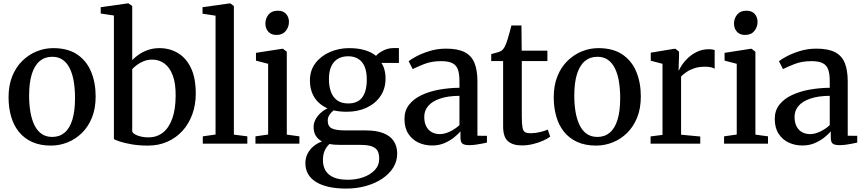

<svg xmlns="http://www.w3.org/2000/svg" viewBox="-20 -839 5045 1121"><path d="M30 -271Q30 -341 51.8 -394.5Q73.5 -448 110.8 -484.2Q148 -520.5 194.5 -539.2Q241 -558 290.5 -558Q376 -558 430.8 -521Q485.5 -484 512 -420.2Q538.5 -356.5 538.5 -276Q538.5 -205.5 516.8 -152Q495 -98.5 457.8 -62.2Q420.5 -26 374 -7.5Q327.5 11 277.5 11Q214 11 167.2 -10.2Q120.5 -31.5 90 -69.5Q59.5 -107.5 44.8 -159Q30 -210.5 30 -271ZM285 -39.5Q327.5 -39.5 357.2 -64.5Q387 -89.5 402.5 -140Q418 -190.5 418 -266.5Q418 -317.5 411 -361.2Q404 -405 388.2 -438Q372.5 -471 347.2 -489.2Q322 -507.5 285 -507.5Q242 -507.5 212 -482.5Q182 -457.5 166 -407.2Q150 -357 150 -280.5Q150 -229 157.5 -185.2Q165 -141.5 181 -108.5Q197 -75.5 222.8 -57.5Q248.5 -39.5 285 -39.5Z M568 -760V-797L724 -819H730.5L752 -804V-488Q766.5 -503.5 789.5 -519.8Q812.5 -536 843.2 -547Q874 -558 911.5 -558Q970 -558 1018 -529.8Q1066 -501.5 1094.5 -443Q1123 -384.5 1123 -292.5Q1123 -228 1103.2 -172.8Q1083.5 -117.5 1046.5 -76.2Q1009.5 -35 958.2 -12Q907 11 844 11Q790.5 11 748 3.5Q705.5 -4 678.8 -13Q652 -22 645 -27V-748.5ZM869.5 -491Q842 -491 819 -481.8Q796 -472.5 779 -459.5Q762 -446.5 752 -435.5V-70.5Q759 -56 786.2 -46.5Q813.5 -37 846.5 -37Q895.5 -37 930.8 -64.5Q966 -92 985.5 -145.8Q1005 -199.5 1005.5 -278Q1006.5 -353.5 988 -400.5Q969.5 -447.5 938.5 -469.2Q907.5 -491 869.5 -491Z M1238.5 -53.5V-747.5L1162.5 -759V-797L1319 -819H1325L1345.5 -804V-53L1424 -43V0H1164V-43Z M1471.5 0V-43L1545.5 -53.5V-466.5L1474.5 -485V-530.5L1626 -554H1632.5L1654.5 -537V-53L1728 -43V0ZM1593.5 -635Q1563 -635 1546.2 -654.2Q1529.5 -673.5 1529.5 -701Q1529.5 -731.5 1548 -754Q1566.5 -776.5 1601.5 -776.5H1602.5Q1633.5 -776.5 1650.2 -757.8Q1667 -739 1667 -711.5Q1667 -681 1648.2 -658Q1629.5 -635 1594.5 -635Z M2000.5 262Q1943.5 262 1899.2 252Q1855 242 1824.8 223.2Q1794.5 204.5 1778.8 177Q1763 149.5 1763 114Q1763 83 1776 57.8Q1789 32.5 1811 14.5Q1833 -3.5 1860 -13Q1836 -26 1823.5 -46.8Q1811 -67.5 1811 -97.5Q1811 -120.5 1822 -141.2Q1833 -162 1851.5 -179Q1870 -196 1892 -206.5Q1840 -230 1814.8 -271.8Q1789.5 -313.5 1789.5 -369Q1789.5 -428.5 1822 -470.8Q1854.5 -513 1906.8 -535.5Q1959 -558 2018 -558Q2070.5 -558 2110 -546.2Q2149.5 -534.5 2175.5 -513Q2186.5 -527.5 2215.8 -543Q2245 -558.5 2280.5 -558.5H2309V-471.5H2207Q2214.5 -461 2219.8 -447Q2225 -433 2228 -416.8Q2231 -400.5 2231 -382.5Q2231.5 -322.5 2201.8 -278.5Q2172 -234.5 2120.8 -210.5Q2069.5 -186.5 2004.5 -186.5Q1984 -186.5 1964.2 -188.5Q1944.5 -190.5 1927.5 -194.5Q1913.5 -183 1903.5 -168.2Q1893.5 -153.5 1893.5 -135Q1893.5 -101 1917.5 -89.2Q1941.5 -77.5 1999 -77.5H2116Q2178.5 -77.5 2219 -61.2Q2259.5 -45 2279.2 -14.8Q2299 15.5 2299 57.5Q2299 102.5 2275.8 139.8Q2252.5 177 2211.2 204.5Q2170 232 2116 247Q2062 262 2000.5 262ZM2011 210.5Q2059.5 210.5 2101 195.8Q2142.5 181 2168.2 153.8Q2194 126.5 2194 87.5Q2194 61.5 2185.5 43.8Q2177 26 2153.5 16.5Q2130 7 2086 7H1971Q1951.5 7 1934.5 5.8Q1917.5 4.5 1904 1.5Q1886.5 17 1876 39.8Q1865.5 62.5 1865.5 95.5Q1865.5 132 1881.2 157.8Q1897 183.5 1929 197Q1961 210.5 2011 210.5ZM2013 -235Q2069 -235 2095.2 -270.8Q2121.5 -306.5 2121.5 -374.5Q2121.5 -419.5 2109 -449.5Q2096.5 -479.5 2072.2 -495Q2048 -510.5 2013 -510.5Q1979.5 -510.5 1954.2 -496.5Q1929 -482.5 1914.8 -453Q1900.5 -423.5 1900.5 -376.5Q1900.5 -335 1912.2 -303Q1924 -271 1948.8 -253Q1973.5 -235 2013 -235Z M2502.5 10.5Q2459.5 10.5 2423 -6.5Q2386.5 -23.5 2364 -58Q2341.5 -92.5 2341.5 -144.5Q2341.5 -194 2368.8 -228.2Q2396 -262.5 2442 -284Q2488 -305.5 2545.2 -315.8Q2602.5 -326 2662.5 -326.5V-365.5Q2662.5 -407.5 2653.5 -433Q2644.5 -458.5 2621.2 -470.2Q2598 -482 2555.5 -482Q2499.5 -482 2457 -465.2Q2414.5 -448.5 2389.5 -435.5L2366 -481.5Q2378.5 -492.5 2410.8 -509.8Q2443 -527 2488.2 -541Q2533.5 -555 2585 -555Q2652 -555 2692 -535Q2732 -515 2749.8 -472.5Q2767.5 -430 2767.5 -363V-46.5L2823 -46V-6.5Q2812 -4 2794.5 -0.5Q2777 3 2757.2 5.8Q2737.5 8.5 2719.5 8.5Q2692.5 8.5 2680.5 0Q2668.5 -8.5 2668.5 -37V-72Q2657 -58 2633.5 -38.5Q2610 -19 2576.8 -4.2Q2543.5 10.5 2502.5 10.5ZM2548 -56Q2575.5 -56 2607 -71Q2638.5 -86 2662.5 -108.5V-279.5Q2594.5 -279 2548.8 -263.2Q2503 -247.5 2480 -220.2Q2457 -193 2457 -157.5Q2457 -123 2469 -100.5Q2481 -78 2501.5 -67Q2522 -56 2548 -56Z M3026.5 10Q2974 10 2945.8 -14.5Q2917.5 -39 2917.5 -102V-482.5H2848V-523Q2857.5 -526 2869.2 -529Q2881 -532 2891.2 -535.2Q2901.5 -538.5 2907 -542.5Q2913.5 -547 2918 -552.5Q2922.5 -558 2926.5 -565.2Q2930.5 -572.5 2934 -582Q2939 -594 2945 -614.5Q2951 -635 2957 -656Q2963 -677 2966 -690.5H3024.5L3026 -543H3176V-482.5H3026.5V-164.5Q3026.5 -117 3030.5 -95Q3034.5 -73 3046.2 -67Q3058 -61 3079.5 -61Q3104.5 -61 3133.5 -68Q3162.5 -75 3178 -82.5L3192.5 -41.5Q3177.5 -29.5 3151.2 -17.8Q3125 -6 3092.5 2Q3060 10 3026.5 10Z M3213 -271Q3213 -341 3234.8 -394.5Q3256.5 -448 3293.8 -484.2Q3331 -520.5 3377.5 -539.2Q3424 -558 3473.5 -558Q3559 -558 3613.8 -521Q3668.5 -484 3695 -420.2Q3721.5 -356.5 3721.5 -276Q3721.5 -205.5 3699.8 -152Q3678 -98.5 3640.8 -62.2Q3603.5 -26 3557 -7.5Q3510.5 11 3460.5 11Q3397 11 3350.2 -10.2Q3303.5 -31.5 3273 -69.5Q3242.5 -107.5 3227.8 -159Q3213 -210.5 3213 -271ZM3468 -39.5Q3510.5 -39.5 3540.2 -64.5Q3570 -89.5 3585.5 -140Q3601 -190.5 3601 -266.5Q3601 -317.5 3594 -361.2Q3587 -405 3571.2 -438Q3555.5 -471 3530.2 -489.2Q3505 -507.5 3468 -507.5Q3425 -507.5 3395 -482.5Q3365 -457.5 3349 -407.2Q3333 -357 3333 -280.5Q3333 -229 3340.5 -185.2Q3348 -141.5 3364 -108.5Q3380 -75.5 3405.8 -57.5Q3431.5 -39.5 3468 -39.5Z M3778.5 0V-42.5L3848 -51.5V-466.5L3779.5 -484.5V-531.5L3916 -554H3924L3944.5 -537.5V-515L3942 -427.5L3944.5 -429Q3948.5 -439.5 3961.8 -459.8Q3975 -480 3997.2 -501Q4019.5 -522 4050 -536.8Q4080.5 -551.5 4118 -551.5Q4131.5 -551.5 4139.5 -550Q4147.5 -548.5 4152.5 -547V-437.5Q4147 -442 4133 -445.8Q4119 -449.5 4097 -449.5Q4061.5 -449.5 4034.8 -440.8Q4008 -432 3989 -419Q3970 -406 3956.5 -392.5V-52.5L4068.5 -42V0Z M4207.5 0V-43L4281.5 -53.5V-466.5L4210.5 -485V-530.5L4362 -554H4368.5L4390.5 -537V-53L4464 -43V0ZM4329.5 -635Q4299 -635 4282.2 -654.2Q4265.5 -673.5 4265.5 -701Q4265.5 -731.5 4284 -754Q4302.5 -776.5 4337.5 -776.5H4338.5Q4369.5 -776.5 4386.2 -757.8Q4403 -739 4403 -711.5Q4403 -681 4384.2 -658Q4365.5 -635 4330.5 -635Z M4664.5 10.5Q4621.5 10.5 4585 -6.5Q4548.5 -23.5 4526 -58Q4503.5 -92.5 4503.5 -144.5Q4503.5 -194 4530.8 -228.2Q4558 -262.5 4604 -284Q4650 -305.5 4707.2 -315.8Q4764.5 -326 4824.5 -326.5V-365.5Q4824.5 -407.5 4815.5 -433Q4806.5 -458.5 4783.2 -470.2Q4760 -482 4717.5 -482Q4661.5 -482 4619 -465.2Q4576.5 -448.5 4551.5 -435.5L4528 -481.5Q4540.5 -492.5 4572.8 -509.8Q4605 -527 4650.2 -541Q4695.5 -555 4747 -555Q4814 -555 4854 -535Q4894 -515 4911.8 -472.5Q4929.5 -430 4929.5 -363V-46.5L4985 -46V-6.5Q4974 -4 4956.5 -0.5Q4939 3 4919.2 5.8Q4899.5 8.5 4881.5 8.5Q4854.5 8.5 4842.5 0Q4830.5 -8.5 4830.5 -37V-72Q4819 -58 4795.5 -38.5Q4772 -19 4738.8 -4.2Q4705.5 10.5 4664.5 10.5ZM4710 -56Q4737.5 -56 4769 -71Q4800.5 -86 4824.5 -108.5V-279.5Q4756.5 -279 4710.8 -263.2Q4665 -247.5 4642 -220.2Q4619 -193 4619 -157.5Q4619 -123 4631 -100.5Q4643 -78 4663.5 -67Q4684 -56 4710 -56Z"/></svg>

Font: Merriweather 48pt Medium
Style: Regular
Weight: 500
Version: Version 2.100